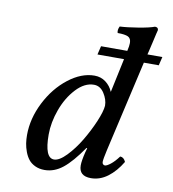

<svg xmlns="http://www.w3.org/2000/svg" viewBox="-80 -768 762 848"><g transform="rotate(10 301.0 -344.0)"><path d="M167 -147.9Q167 -43 209 -43Q232.4 -43 264.2 -75.9Q295.9 -108.9 322.5 -153.3Q349.1 -197.8 368.7 -243.9Q388.2 -290 390.1 -315.9Q390.1 -343.8 372.3 -371.3Q354.5 -398.9 326.2 -398.9Q284.2 -398.9 246.6 -358.4Q209 -317.9 188 -260Q167 -202.1 167 -147.9ZM73.2 -128.9Q73.2 -203.1 110.1 -275.9Q147 -348.6 205.1 -393.8Q263.2 -439 321.8 -439Q350.6 -439 372.3 -422.6Q394 -406.2 403.8 -381.8H404.8L437 -533.2H317.9L327.1 -571.8H444.8Q450.2 -593.8 450.2 -607.9Q450.2 -628.4 436.3 -635.3Q422.4 -642.1 389.2 -642.1Q384.8 -655.3 393.1 -671.9Q425.8 -673.3 475.8 -681.6Q525.9 -689.9 546.9 -698.2Q562 -698.2 562 -685.1Q561 -682.6 558.1 -669.7Q555.2 -656.7 549.3 -631.1Q543.5 -605.5 538.1 -583L535.2 -571.8H602.1L592.8 -533.2H525.9L432.1 -123Q422.9 -82.5 422.9 -69.8Q422.9 -63 426.8 -59.6Q430.7 -56.2 435.1 -56.2Q443.4 -56.2 460.2 -69.3Q477.1 -82.5 495.1 -106.9Q511.2 -106.9 520 -86.9Q493.2 -42 458.5 -16.1Q423.8 9.8 383.8 9.8Q330.1 9.8 330.1 -38.1Q330.1 -58.6 339.8 -98.1L345.2 -117.2L341.8 -118.2Q295.4 -50.8 257.3 -20.5Q219.2 9.8 175.8 9.8Q151.9 9.8 133.3 1Q114.7 -7.8 103.8 -21.7Q92.8 -35.6 85.7 -54.7Q78.6 -73.7 75.9 -91.6Q73.2 -109.4 73.2 -128.9Z"/></g></svg>

Font: Common Serif Medium
Style: Italic
Weight: 500
Italic angle: -12°
Designer: Philipp H. Poll, Khaled Hosny
Foundry: Stefan Peev, Context Ltd.
Version: Version 1.026